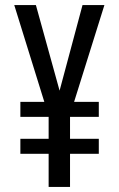

<svg xmlns="http://www.w3.org/2000/svg" viewBox="-20 -734 469 754"><path d="M214 -378 121 -714H36L154 -334H60V-275H171V-189H60V-130H171V0H255V-130H368V-189H255V-275H368V-334H271L390 -714H304Z"/></svg>

Font: Noto Sans Arabic ExtCond
Style: Regular
Weight: 400
Width: 2
Designer: Monotype Design Team, Nadine Chahine, Nizar Qandah and Khaled Hosny
Foundry: Monotype Imaging Inc.
Version: Version 2.012